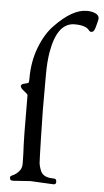

<svg xmlns="http://www.w3.org/2000/svg" viewBox="-54 -782 447 823"><g transform="rotate(5 169.5 -370.5)"><path d="M109 1 208 6C215.3 6 219 2.7 219 -4C219 -7.3 218.7 -10 218 -12C217.3 -16.7 212.3 -19 203 -19C173 -19 154.7 -30 148 -52C144 -62.7 141.7 -71.7 141 -79C140.3 -86.3 139.2 -122 137.5 -186C135.8 -250 135 -290.7 135 -308V-458C135 -495.3 137.3 -528 142 -556C156.7 -642 189 -685 239 -685C270.3 -685 291 -678.7 301 -666C304.3 -661.3 307.7 -659 311 -659C314.3 -659 317.3 -659.7 320 -661C320.7 -661.7 321.5 -662.7 322.5 -664C323.5 -665.3 324.3 -666.5 325 -667.5C325.7 -668.5 326.3 -670 327 -672C327.7 -674 328.3 -675.8 329 -677.5C329.7 -679.2 330.3 -681.3 331 -684L335.5 -701.5C337.8 -710.5 339 -716.3 339 -719C339 -727.7 334 -734.5 324 -739.5C314 -744.5 301.3 -747 286 -747C244.7 -747 199.3 -721.3 150 -670C126 -646 106 -613.5 90 -572.5C74 -531.5 66 -486.7 66 -438C66 -428 65.5 -421.8 64.5 -419.5C63.5 -417.2 57.8 -415 47.5 -413C37.2 -411 32 -407.2 32 -401.5C32 -395.8 37.3 -389 48 -381C58.7 -373 64 -367.7 64 -365C64 -237 65.3 -153.7 68 -115C68.7 -98.3 69 -83.3 69 -70C69 -56.7 64.8 -45.5 56.5 -36.5C48.2 -27.5 40 -21.3 32 -18C24 -14.7 20 -11.3 20 -8C20 -2.7 21 1 23 3C25 5 29 6 35 6Z"/></g></svg>

Font: Sorts Mill Goudy
Style: Regular
Weight: 400
Version: Version 003.101